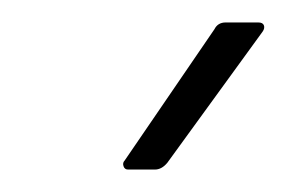

<svg xmlns="http://www.w3.org/2000/svg" viewBox="-20 -710 255 171"><path d="M94 -559Q91 -559 90 -562Q89 -565 91 -567L171 -684Q174 -690 181 -690H210Q214 -690 215 -687.5Q216 -685 214 -682L129 -565Q124 -559 118 -559Z"/></svg>

Font: Sofia Sans Extra Condensed Light
Style: Italic
Weight: 300
Italic angle: -9°
Version: Version 4.100